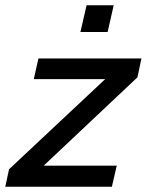

<svg xmlns="http://www.w3.org/2000/svg" viewBox="-46 -710 558 730"><path d="M386.2 -689.9 363.3 -588.4H259.8L283.2 -689.9ZM491.7 -487.8 476.6 -416 120.1 -80.1H397.9L379.4 0H-25.9L-11.7 -66.4L354 -409.2H82.5L100.1 -487.8Z"/></svg>

Font: HK Grotesk Medium Italic
Style: Regular
Weight: 500
Italic angle: -13°
Designer: Alfredo Marco Pradil and Stefan Peev
Foundry: Hanken Design Co.
Version: Version 1.000;PS 001.000;hotconv 1.0.88;makeotf.lib2.5.64775